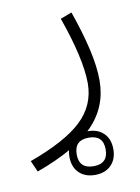

<svg xmlns="http://www.w3.org/2000/svg" viewBox="-155 -330 502 689"><g transform="rotate(-10 96.5 14.5)"><path d="M136.2 149.9Q173.3 149.9 194.8 171.1Q216.3 192.4 216.3 229.5Q216.3 265.6 194.6 287.4Q172.9 309.1 136.2 309.1Q99.6 309.1 77.9 287.6Q56.2 266.1 56.2 229.5Q56.2 192.9 78.1 171.4Q100.1 149.9 136.2 149.9ZM136.2 173.3Q83.5 173.3 83.5 225.1Q83.5 277.3 136.2 277.3Q189 277.3 189 225.1Q189 173.3 136.2 173.3ZM111.8 -264.2 153.3 -279.8Q181.2 -200.2 195.8 -136.2Q210.4 -72.3 210.4 -22.5Q210.4 73.2 144.8 141.1Q79.1 209 -64.9 261.2L-83 220.2Q49.8 171.9 108.4 116Q167 60.1 167 -19.5Q167 -64.5 152.6 -127.4Q138.2 -190.4 111.8 -264.2Z"/></g></svg>

Font: Estedad-FD ExtraLight
Style: Regular
Weight: 200
Designer: Amin Abedi
Version: Version 7.3